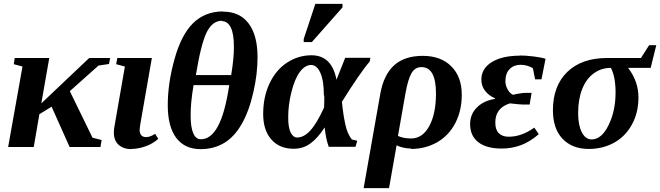

<svg xmlns="http://www.w3.org/2000/svg" viewBox="-20 -758 3404 990"><path d="M548 -459 542 -428 488 -420 340 -288 457 -48 504 -36 498 0H339L246 -208L183 -169L154 0H22L96 -415L51 -427L56 -459H234L193 -225L440 -459Z M657 10 658 11Q616 11 591 -12Q567 -34 567 -75Q567 -91 571 -111L624 -415L579 -427L585 -459H763L703 -115L700 -89Q700 -51 734 -51Q754 -51 780 -68L796 -42Q767 -16 729 -3Q691 10 657 10Z M1129 -699 1130 -698Q1216 -698 1262 -637Q1308 -576 1308 -463Q1308 -376 1286 -281Q1264 -184 1226 -118Q1189 -53 1136 -21Q1083 11 1014 11Q932 11 888 -48Q845 -106 845 -216Q845 -328 880 -454Q915 -579 976 -639Q1038 -699 1129 -699ZM1124 -649V-651Q1075 -651 1045 -590Q1016 -530 990 -371H1172Q1187 -462 1186 -518Q1186 -584 1170 -616Q1154 -649 1124 -649ZM980 -319H978Q962 -224 963 -160Q963 -101 977 -70Q990 -40 1016 -40Q1067 -40 1103 -106Q1140 -173 1162 -319Z M1822 -32 1813 -1H1675Q1660 -43 1654 -101Q1618 -45 1580 -18Q1543 9 1494 9Q1421 9 1379 -39Q1337 -87 1337 -170Q1337 -259 1370 -328Q1403 -398 1460 -435Q1518 -473 1586 -473Q1691 -473 1715 -347L1760 -460H1890L1886 -440Q1866 -418 1827 -362Q1787 -304 1743 -233Q1750 -163 1761 -115Q1771 -68 1794 -39ZM1652 -266 1650 -265Q1650 -342 1632 -382Q1614 -423 1584 -423Q1553 -423 1526 -387Q1500 -352 1483 -285Q1466 -217 1466 -155Q1466 -99 1479 -74Q1492 -49 1512 -49Q1547 -49 1580 -85Q1614 -122 1651 -204L1652 -236ZM1546 -541V-557L1606 -738H1746V-720L1588 -541Z M2099 10 2100 8Q2081 8 2058 3Q2037 -2 2025 -9L1986 212H1855L1941 -275Q1959 -374 2013 -422Q2067 -470 2160 -470Q2253 -470 2307 -416Q2361 -362 2361 -269Q2361 -188 2328 -124Q2295 -60 2235 -25Q2174 10 2099 10ZM2100 -44Q2158 -44 2193 -107Q2228 -171 2228 -276Q2228 -412 2153 -412Q2120 -412 2102 -381Q2083 -348 2070 -273L2032 -57Q2061 -44 2100 -44Z M2662 -471 2658 -472Q2688 -472 2731 -467Q2771 -462 2793 -455L2772 -349H2739L2728 -405Q2721 -412 2702 -418Q2684 -424 2665 -424Q2630 -424 2608 -402Q2586 -380 2586 -339Q2586 -317 2598 -296Q2610 -275 2626 -269Q2629 -270 2637 -272Q2639 -272 2642 -273Q2645 -274 2650.5 -274.5Q2656 -275 2660 -276Q2677 -279 2684 -279H2721L2711 -219H2676Q2663 -219 2609 -225Q2533 -201 2534 -125Q2534 -89 2552 -71Q2570 -53 2603 -53Q2670 -53 2735 -100L2758 -66Q2711 -26 2665 -9Q2617 8 2568 8Q2488 8 2446 -25Q2404 -58 2404 -118Q2404 -169 2439 -204Q2474 -239 2532 -248L2533 -251Q2501 -264 2481 -290Q2462 -315 2462 -347Q2462 -405 2516 -438Q2570 -471 2662 -471Z M3031 -39H3030Q3082 -39 3118 -113Q3154 -186 3154 -281Q3154 -362 3130 -408Q3080 -408 3042 -380Q3003 -352 2982 -299Q2961 -246 2961 -175Q2961 -113 2980 -76Q2999 -39 3031 -39ZM3220 -408V-406Q3272 -338 3272 -255Q3272 -178 3239 -117Q3206 -56 3148 -23Q3089 10 3016 10Q2930 10 2880 -43Q2831 -95 2831 -190Q2831 -315 2905 -387Q2979 -459 3111 -459H3285L3327 -525H3364L3335 -408Z"/></svg>

Font: Libra Serif Modern
Style: Bold Italic
Weight: 700
Italic angle: -12°
Designer: Stefan Peev, Context Ltd
Foundry: Stefan Peev, Context Ltd
Version: Version 1.000